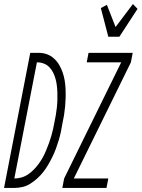

<svg xmlns="http://www.w3.org/2000/svg" viewBox="-62 -932 702 952"><path d="M-42 0 88 -670H130Q152 -670 171 -663Q190 -656 205.5 -642Q221 -628 231 -611Q241 -594 248 -574.5Q255 -555 258.5 -534.5Q262 -514 263 -492.5Q264 -471 263.5 -449Q263 -427 261 -405Q259 -383 255.5 -361Q252 -339 247 -317Q244 -297 239.5 -276.5Q235 -256 229 -236Q223 -216 215.5 -195.5Q208 -175 198.5 -155.5Q189 -136 178 -117Q167 -98 153.5 -80.5Q140 -63 123.5 -48Q107 -33 88 -21Q69 -9 48 -4.5Q27 0 7 0ZM9 -47Q26 -47 44 -52Q62 -57 78 -68Q94 -79 107 -92.5Q120 -106 131.5 -122Q143 -138 151.5 -154Q160 -170 167 -187Q174 -204 180.5 -221.5Q187 -239 192 -256.5Q197 -274 201 -291.5Q205 -309 208 -326Q212 -345 215 -363Q218 -381 220 -399Q222 -417 222.5 -435.5Q223 -454 222.5 -471.5Q222 -489 220 -506.5Q218 -524 213.5 -540.5Q209 -557 201.5 -572Q194 -587 182.5 -599Q171 -611 155 -617Q139 -623 121 -623ZM475 -750 438 -892 468 -908 511 -798 597 -912 620 -888 530 -750ZM247 0 256 -47 539 -623H368L377 -670H596L587 -623L304 -47H475L466 0Z"/></svg>

Font: Lode Dark
Style: Italic
Weight: 400
Italic angle: -11°
Monospace: yes
Designer: Belleve Invis
Foundry: Belleve Invis
Version: Version 29.2.0; ttfautohint (v1.8.3)